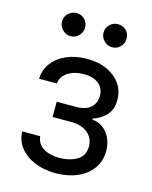

<svg xmlns="http://www.w3.org/2000/svg" viewBox="-115 -825 723 913"><g transform="rotate(15 247.0 -369.0)"><path d="M43 -139.6H131.8Q135.3 -102.5 166 -83.3Q196.8 -64 246.1 -63.5Q296.4 -64 332 -84.7Q367.7 -105.5 368.2 -152.3Q368.2 -179.7 354.5 -200Q340.8 -220.2 316.4 -231.7Q292 -243.2 258.8 -243.2H165V-318.4H258.8Q308.6 -318.4 332.5 -340.8Q356.4 -363.3 356.4 -397.5Q356.4 -434.1 330.6 -456.3Q304.7 -478.5 256.8 -478.5Q209.5 -478.5 177.5 -457.3Q145.5 -436 143.6 -402.3H55.7Q57.1 -446.3 82.5 -480.2Q107.9 -514.2 152.1 -533.4Q196.3 -552.7 252.9 -552.7Q310.5 -552.7 352.8 -532.7Q395 -512.7 418.5 -478.3Q441.9 -443.8 441.4 -400.4Q441.9 -354.5 415.8 -325.9Q389.6 -297.4 350.6 -285.2V-280.3Q381.3 -277.8 404.5 -260.3Q427.7 -242.7 440.4 -214.6Q453.1 -186.5 453.1 -152.3Q453.1 -102.5 426.5 -65.7Q399.9 -28.8 353.5 -8.8Q307.1 11.2 247.1 11.7Q189 11.2 143.3 -7.8Q97.7 -26.9 71 -60.8Q44.4 -94.7 43 -139.6ZM147.5 -636.7Q125 -636.2 107.7 -653.6Q90.3 -670.9 90.8 -693.4Q90.3 -717.8 107.7 -733.9Q125 -750 147.5 -750Q171.9 -750 188 -733.9Q204.1 -717.8 204.1 -693.4Q204.1 -670.9 188 -653.6Q171.9 -636.2 147.5 -636.7ZM351.6 -636.7Q329.1 -636.2 312 -653.6Q294.9 -670.9 294.9 -693.4Q294.9 -717.8 312 -733.9Q329.1 -750 351.6 -750Q376 -750 392.3 -733.9Q408.7 -717.8 408.2 -693.4Q408.7 -670.9 392.3 -653.6Q376 -636.2 351.6 -636.7Z"/></g></svg>

Font: Inter
Style: Regular
Weight: 400
Designer: Rasmus Andersson
Foundry: rsms
Version: Version 4.000;git-8c9346024